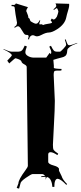

<svg xmlns="http://www.w3.org/2000/svg" viewBox="-35 -1091 477 1133"><path d="M51.8 -1043.5Q51.8 -1054.2 40.5 -1054.2Q39.6 -1054.2 36.4 -1054.7Q33.2 -1055.2 32.2 -1055.2L34.2 -1062.5Q47.4 -1061 51 -1062.5Q54.7 -1064 58.6 -1070.3V-1070.8L129.9 -1048.8Q128.4 -1045.9 122.6 -1036.1L119.6 -1025.9Q119.6 -1025.4 123 -1018.6Q132.3 -998 132.3 -986.3Q143.6 -979 141.1 -973.1Q144.5 -969.7 144.8 -967.8Q145 -965.8 146.5 -964.8L161.1 -956.5Q182.6 -943.8 193.4 -961.9Q195.8 -967.3 199.2 -971.7L202.6 -970.7Q194.8 -949.7 197.8 -947.8Q200.7 -945.8 204.8 -947.5Q209 -949.2 213.9 -946.3Q218.8 -943.4 219.7 -943.4Q228.5 -947.8 245.6 -950Q262.7 -952.1 271.5 -956.1Q272 -962.9 263.7 -971.2L271 -981.9Q271.5 -980.5 276.4 -977.5Q287.6 -970.7 300.8 -993.2Q302.7 -996.1 306.4 -1009.5Q310.1 -1022.9 309.3 -1024.9Q308.6 -1026.9 306.6 -1032.5Q304.7 -1038.1 304 -1038.8Q303.2 -1039.6 301.5 -1041.7Q299.8 -1043.9 297.6 -1042.2Q295.4 -1040.5 292 -1038.6Q288.6 -1036.6 282.7 -1031.7L280.8 -1036.6Q298.3 -1050.3 297.1 -1057.4Q295.9 -1064.5 292.5 -1070.8L372.6 -1068.4Q375.5 -1057.1 367.2 -1030.3Q358.9 -1003.4 356 -988.3Q348.1 -948.2 302.7 -918.9Q272.5 -899.4 254.2 -899.2Q235.8 -898.9 210.2 -885.3Q184.6 -871.6 171.6 -879.2Q158.7 -886.7 148.4 -879.9Q138.2 -873 136.7 -858.9L129.9 -859.4Q134.3 -874 134 -877.7Q133.8 -881.3 130.4 -883.5Q127 -885.7 122.3 -885Q117.7 -884.3 112.1 -887.7Q106.4 -891.1 95.5 -910.6Q84.5 -930.2 76.2 -934.8Q67.9 -939.5 52.2 -926.8L49.3 -931.6Q59.1 -938 61.8 -942.4Q64.5 -946.8 65.4 -957Q54.7 -1013.2 51.8 -1043.5ZM234.9 -41 233.4 -47.9Q231 -47.9 208.5 -45.9V-50.8L230.5 -53.2Q223.1 -64 211.4 -64H157.7Q149.9 -64 117.7 -41.7Q85.4 -19.5 85.4 -6.8L77.6 22L63.5 18.1L73.7 -8.8Q73.7 -30.8 115.2 -86.4Q129.4 -105 129.4 -112.8L122.6 -695.8Q122.6 -704.1 108.2 -711.4Q93.8 -718.8 92 -726.8Q90.3 -734.9 75.9 -741Q61.5 -747.1 54.7 -747.1Q53.2 -747.1 19.5 -716.8L7.8 -732.9Q34.7 -760.7 34.7 -764.2Q34.7 -776.9 -15.1 -799.8L-14.2 -801.8Q20.5 -786.1 33.7 -786.1H72.8Q85 -786.1 93 -792.5Q101.1 -798.8 110.8 -821.8L123.5 -816.9Q114.7 -793.9 114.7 -781.5Q114.7 -769 130.6 -760Q146.5 -751 164.6 -751H237.8L257.8 -778.8L264.6 -772Q267.6 -774.9 267.6 -783.4Q267.6 -792 255.9 -815.9L265.6 -820.8Q276.9 -797.9 283.2 -792Q289.6 -786.1 299.8 -786.1H318.8Q322.8 -786.1 339.1 -803.5Q355.5 -820.8 355.5 -826.9Q355.5 -833 347.7 -856.9L352.5 -858.9Q360.4 -835.4 364 -829.8Q367.7 -824.2 372.6 -824.2H375.5Q385.3 -824.2 420.4 -837.9L421.4 -835.9Q389.2 -823.7 378.4 -815.9L365.7 -804.2Q361.8 -799.8 361.6 -790.5Q361.3 -781.2 358.4 -772.7Q355.5 -764.2 349.6 -760.3Q340.3 -753.9 330.6 -752.2Q320.8 -750.5 303 -744.9Q285.2 -739.3 279.8 -737.8L282.7 -704.1V-690.9Q282.7 -685.5 328.6 -684.1L326.7 -674.8Q319.8 -674.3 311.5 -674.3H299.8Q287.1 -674.3 284.7 -668.9Q281.7 -663.1 281.7 -648.9L288.6 -496.1Q288.6 -447.8 283.2 -354Q277.8 -260.3 277.3 -236.6Q276.9 -212.9 282.2 -205.6Q287.6 -198.2 308.6 -184.1L303.7 -175.8Q277.8 -192.9 263.7 -192.9Q249.5 -192.9 249.5 -179.2V-136.2Q249.5 -123 281.5 -114.5Q313.5 -106 313.5 -91.8L312.5 -87.9Q312.5 -83.5 319.8 -69.8Q327.1 -56.2 328.6 -51.8Q334.5 -30.8 360.8 -4.9L356.4 0Q326.7 -31.2 309.6 -35.2H308.6L305.7 -36.1Q285.6 -36.1 285.6 12.2L273.4 11.2Q273.4 -7.8 265.6 -25.4Q257.8 -43 241.7 -46.9L231.4 -28.8Q234.9 -36.6 234.9 -41Z"/></svg>

Font: Eater
Style: Regular
Weight: 400
Version: Version 001.002